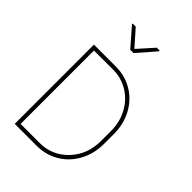

<svg xmlns="http://www.w3.org/2000/svg" viewBox="-254 -989 1096 1096"><g transform="rotate(45 294.5 -440.5)"><path d="M102.1 -23.4H255.4Q356.4 -23.4 426 -96.4Q495.6 -169.4 495.6 -280.3V-359.9Q495.6 -432.1 463.4 -491.2Q431.2 -550.3 376.2 -583.3Q321.3 -616.2 255.4 -616.2L102.1 -615.7ZM255.4 0H78.1V-639.6H255.4Q328.6 -639.6 388.9 -604Q449.2 -568.4 484.4 -503.9Q519.5 -439.5 519.5 -358.9V-280.8Q519.5 -199.7 484.4 -135.3Q449.2 -70.8 388.9 -35.4Q328.6 0 255.4 0ZM367.7 -880.9V-875L272 -765.1H245.6L148.9 -876V-880.9H174.3L258.8 -785.2L344.2 -880.9Z"/></g></svg>

Font: Yantramanav Thin
Style: Regular
Weight: 250
Version: Version 1.001;PS 1.0;hotconv 1.0.72;makeotf.lib2.5.5900; ttf